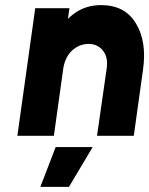

<svg xmlns="http://www.w3.org/2000/svg" viewBox="-20 -532 585 752"><path d="M138 200H250L343 44H198ZM504 0 540 -258Q548 -314 541 -359.5Q534 -405 512 -441Q469 -512 376 -512Q311 -512 264 -474Q259 -470 255 -466.5Q251 -463 246 -458L252 -500H118L48 0H191L228 -265Q235 -308 262 -334Q291 -360 327 -360Q362 -360 383 -334Q404 -308 398 -265L360 0Z"/></svg>

Font: Unageo
Style: ExtraBold-Italic
Weight: 800
Designer: Richard Sepsi
Foundry: Richard Sepsi
Version: Version 2.000